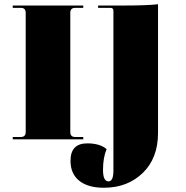

<svg xmlns="http://www.w3.org/2000/svg" viewBox="-20 -656 876 904"><path d="M469 228Q394 228 353 195Q312 162 312 101Q312 19 391 19Q450 19 482 46Q465 86 465 144Q465 198 491 198Q514 198 514 147V-605Q514 -619 500 -619H442V-630H559Q672 -630 724 -636V-30Q724 89 652 158.5Q580 228 469 228ZM40 0V-11H78Q101 -11 101 -34V-596Q101 -619 78 -619H40V-630H372V-619H334Q311 -619 311 -596V-34Q311 -11 334 -11H372V0Z"/></svg>

Font: Arapey Black-Display
Style: Regular
Weight: 900
Designer: Eduardo Rodriguez Tunni
Foundry: Eduardo Rodriguez Tunni
Version: Version 4.000